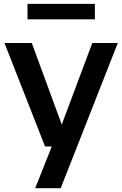

<svg xmlns="http://www.w3.org/2000/svg" viewBox="-20 -772 644 1012"><path d="M217.5 0 3.5 -545.5H147.5L305.5 -115.5L466.5 -545.5H601L300 220H165.5L253 0ZM125 -670V-751.5H480V-670Z"/></svg>

Font: Encode Sans SmExp SmBold
Style: Regular
Weight: 600
Width: 6
Designer: Multiple Designers
Foundry: Impallari Type
Version: Version 3.002; ttfautohint (v1.8.3) -l 8 -r 50 -G 200 -x 14 